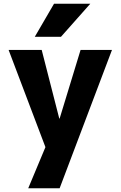

<svg xmlns="http://www.w3.org/2000/svg" viewBox="-20 -787 645 1027"><path d="M269 -767H463L306 -590H166ZM297 -153H299L411 -520H579L299 220H131L223 0L26 -520H203Z"/></svg>

Font: Mplus 1p ExtraBold
Style: Regular
Weight: 800
Version: Version 1.061